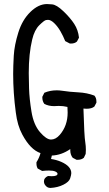

<svg xmlns="http://www.w3.org/2000/svg" viewBox="-20 -793 540 948"><path d="M229 135Q213 135 203 121Q197 113 197 102Q197 85 217 76L235 77Q264 77 264 65Q264 59 253.5 54Q243 49 222 49Q207 49 188 51L166 39Q160 28 160 15V8Q174 -14 180 -37Q130 -54 90 -129Q66 -173 58 -238Q45 -335 45 -428Q45 -466 48 -518Q51 -570 70.5 -632.5Q90 -695 130 -734Q170 -773 212 -773Q214 -773 236.5 -771.5Q259 -770 293 -737.5Q327 -705 346.5 -675Q366 -645 370 -607L360 -588Q349 -578 331 -578H325L302 -590Q292 -615 278.5 -638.5Q265 -662 248 -678.5Q231 -695 217 -695Q216 -695 207.5 -694Q199 -693 174.5 -669Q150 -645 139 -598Q122 -528 122 -432Q122 -406 123.5 -356Q125 -306 135.5 -241.5Q146 -177 177.5 -140.5Q209 -104 232 -104Q255 -104 275 -127Q314 -172 314 -237L313 -265Q293 -270 270 -270L247 -269Q220 -269 199 -280Q189 -293 189 -312V-315L199 -335Q227 -347 260 -347Q273 -347 286 -345Q325 -339 367 -337Q409 -335 446 -321Q456 -310 456 -292V-286L446 -267Q433 -256 407 -256L392 -257Q396 -118 401 -91Q404 -72 404 -53L403 -33L394 -14Q382 -4 364 -4H358L339 -14Q327 -29 327 -51V-57Q284 -27 236 -25L232 -8Q259 -4 282 6Q332 28 332 62Q332 70 326.5 87.5Q321 105 293 119Q265 133 229 135Z"/></svg>

Font: Xiaolai SC
Style: Regular
Weight: 400
Designer: Nozomi Seto 瀬戸のぞみ
Version: Version 3.11;December 4, 2020;FontCreator 13.0.0.2613 64-bit